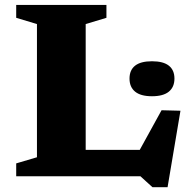

<svg xmlns="http://www.w3.org/2000/svg" viewBox="-20 -718 778 782"><path d="M662.5 44.5H601L552 0H231L234 -107.5H581.5L520.5 -55.5L638 -269L715 -267ZM329 -620V0H46V-52.5L130.5 -77.5V-620L46 -645.5V-698H413.5V-645.5ZM599 -326Q553 -326 530.2 -344.8Q507.5 -363.5 507.5 -398Q507.5 -432.5 530.2 -450.5Q553 -468.5 599 -468.5Q645 -468.5 667.8 -450.5Q690.5 -432.5 690.5 -398Q690.5 -363.5 667.8 -344.8Q645 -326 599 -326Z"/></svg>

Font: Newsreader 9pt
Style: Bold
Weight: 700
Designer: Hugues Gentile
Foundry: Production Type
Version: Version 1.003